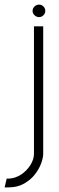

<svg xmlns="http://www.w3.org/2000/svg" viewBox="-62 -630 256 831"><path d="M-42 181 -33 143H-22Q6 141 30 125Q54 109 69.5 84.5Q85 60 85 35V-516H125V35Q125 53 116 77.5Q107 102 88.5 125.5Q70 149 41.5 165Q13 181 -25 181ZM107 -556Q96 -556 87.5 -564Q79 -572 79 -583Q79 -594 87.5 -602Q96 -610 107 -610Q118 -610 126 -602Q134 -594 134 -583Q134 -572 126 -564Q118 -556 107 -556Z"/></svg>

Font: Stick No Bills ExtraLight ExtraLight
Style: Regular
Weight: 250
Version: Version 2.000